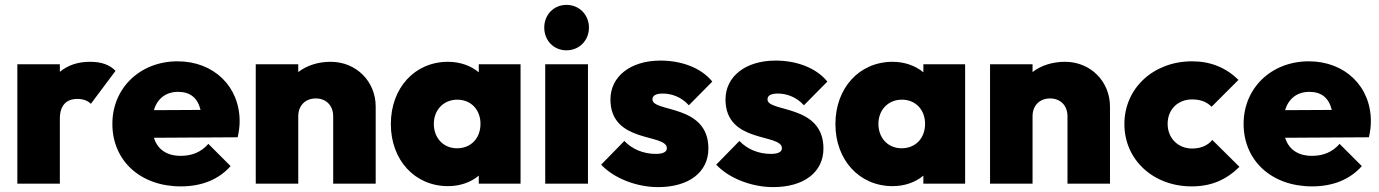

<svg xmlns="http://www.w3.org/2000/svg" viewBox="-20 -752 5647 786"><path d="M51 0H225V-266C225 -320 251 -347 297 -347C322 -347 340 -339 352 -327L453 -462C429 -487 395 -499 349 -499C298 -499 258 -485 225 -458V-489H51Z M720 11C806 11 875 -17 924 -72L833 -163C804 -130 767 -114 720 -114C663 -114 625 -140 610 -188L953 -190C959 -217 961 -237 961 -256C961 -398 855 -501 707 -501C554 -501 440 -392 440 -245C440 -94 555 11 720 11ZM610 -301C624 -349 660 -376 709 -376C759 -376 789 -351 801 -302Z M1344 -276V0H1518V-316C1518 -418 1439 -499 1334 -499C1282 -499 1236 -484 1201 -457V-489H1027V0H1201V-276C1201 -321 1231 -349 1273 -349C1314 -349 1344 -321 1344 -276Z M1814 10C1864 10 1908 -6 1940 -33V0H2111V-489H1940V-456C1908 -483 1863 -499 1814 -499C1678 -499 1580 -392 1580 -244C1580 -97 1678 10 1814 10ZM1756 -245C1756 -302 1796 -344 1852 -344C1908 -344 1947 -303 1947 -245C1947 -186 1908 -145 1851 -145C1796 -145 1756 -186 1756 -245Z M2212 0H2387V-489H2212ZM2208 -639C2208 -587 2246 -546 2299 -546C2352 -546 2391 -587 2391 -639C2391 -691 2352 -732 2299 -732C2246 -732 2208 -691 2208 -639Z M2674 14C2800 14 2880 -47 2880 -144C2880 -327 2651 -291 2651 -345C2651 -360 2663 -369 2694 -369C2726 -369 2768 -357 2800 -321L2896 -418C2850 -475 2769 -504 2684 -504C2560 -504 2479 -438 2479 -345C2479 -163 2710 -207 2710 -145C2710 -130 2694 -122 2665 -122C2614 -122 2568 -141 2536 -175L2441 -78C2492 -23 2585 14 2674 14Z M3145 14C3271 14 3351 -47 3351 -144C3351 -327 3122 -291 3122 -345C3122 -360 3134 -369 3165 -369C3197 -369 3239 -357 3271 -321L3367 -418C3321 -475 3240 -504 3155 -504C3031 -504 2950 -438 2950 -345C2950 -163 3181 -207 3181 -145C3181 -130 3165 -122 3136 -122C3085 -122 3039 -141 3007 -175L2912 -78C2963 -23 3056 14 3145 14Z M3634 10C3684 10 3728 -6 3760 -33V0H3931V-489H3760V-456C3728 -483 3683 -499 3634 -499C3498 -499 3400 -392 3400 -244C3400 -97 3498 10 3634 10ZM3576 -245C3576 -302 3616 -344 3672 -344C3728 -344 3767 -303 3767 -245C3767 -186 3728 -145 3671 -145C3616 -145 3576 -186 3576 -245Z M4350 -276V0H4524V-316C4524 -418 4445 -499 4340 -499C4288 -499 4242 -484 4207 -457V-489H4033V0H4207V-276C4207 -321 4237 -349 4279 -349C4320 -349 4350 -321 4350 -276Z M4858 11C4938 11 4999 -15 5054 -69L4943 -179C4924 -157 4898 -144 4860 -144C4804 -144 4760 -185 4760 -245C4760 -305 4803 -345 4860 -345C4895 -345 4920 -335 4940 -315L5050 -425C4999 -475 4936 -501 4860 -501C4703 -501 4583 -392 4583 -244C4583 -97 4702 11 4858 11Z M5351 11C5437 11 5506 -17 5555 -72L5464 -163C5435 -130 5398 -114 5351 -114C5294 -114 5256 -140 5241 -188L5584 -190C5590 -217 5592 -237 5592 -256C5592 -398 5486 -501 5338 -501C5185 -501 5071 -392 5071 -245C5071 -94 5186 11 5351 11ZM5241 -301C5255 -349 5291 -376 5340 -376C5390 -376 5420 -351 5432 -302Z"/></svg>

Font: MV Cash ExtraBold
Style: Regular
Weight: 800
Designer: Rodrigo Fuenzalida
Foundry: fragTYPE
Version: Version 1.100;Glyphs 3.1.2 (3151)